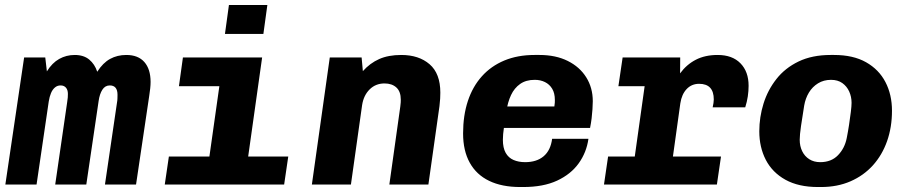

<svg xmlns="http://www.w3.org/2000/svg" viewBox="-20 -742 3640 772"><path d="M1.5 0 77 -511H162L168.5 -455Q189.5 -489 218 -505Q246.5 -521 280.5 -521Q316.5 -521 338.8 -502.5Q361 -484 371 -453.5Q394 -489.5 422.8 -505.2Q451.5 -521 488 -521Q535.5 -521 560.5 -492.5Q585.5 -464 585.5 -412.5Q585.5 -401 584 -386.8Q582.5 -372.5 580 -356.5L527 0H402L450.5 -330Q452 -338 452.2 -345.8Q452.5 -353.5 452.5 -361Q452.5 -379.5 444.8 -389Q437 -398.5 421.5 -398.5Q402.5 -398.5 391.5 -381.2Q380.5 -364 376.5 -335.5L327 0H202L250 -330.5Q252 -341.5 252.5 -350Q253 -358.5 253 -364.5Q253 -380.5 245.2 -389.5Q237.5 -398.5 223.5 -398.5Q210.5 -398.5 200.8 -390.2Q191 -382 185 -367.5Q179 -353 176 -334L127 0Z M806 0 862 -395.5H699.5L715.5 -511H1034L962 0ZM642.5 0 659 -112.5H1139L1122.5 0ZM884.5 -605.5 900.5 -722H1055L1039 -605.5Z M1234 0 1306 -511H1434L1439 -456Q1467.5 -488 1504.5 -504.5Q1541.5 -521 1593.5 -521Q1664 -521 1707.2 -483.8Q1750.5 -446.5 1750.5 -369.5Q1750.5 -359.5 1749.8 -345.5Q1749 -331.5 1747 -315L1702.5 0H1545.5L1589.5 -313.5Q1591 -323 1591.2 -330Q1591.5 -337 1591.5 -341Q1591.5 -374 1573.8 -390.2Q1556 -406.5 1526 -406.5Q1490.5 -406.5 1466.2 -382.5Q1442 -358.5 1436 -319.5L1391 0Z M2071.5 10Q1998 10 1946.8 -14.8Q1895.5 -39.5 1868.8 -87.8Q1842 -136 1842 -205.5Q1842 -277.5 1861.2 -335.8Q1880.5 -394 1917.5 -435.2Q1954.5 -476.5 2008 -498.8Q2061.5 -521 2129.5 -521H2149Q2214.5 -521 2262.8 -497Q2311 -473 2337.2 -431Q2363.5 -389 2363.5 -335Q2363.5 -320.5 2362.2 -302.8Q2361 -285 2358.8 -266Q2356.5 -247 2352.5 -227.5H1937.5L2015 -278Q2010.5 -256.5 2006.2 -228.8Q2002 -201 2002 -180Q2002 -147.5 2013.2 -127.5Q2024.5 -107.5 2044.8 -98.8Q2065 -90 2091.5 -90Q2138 -90 2166 -113.8Q2194 -137.5 2200 -184H2346Q2338.5 -129.5 2307 -85.5Q2275.5 -41.5 2220.2 -15.8Q2165 10 2083.5 10ZM2016 -294.5 1949.5 -314H2209Q2210.5 -323.5 2210.8 -329.2Q2211 -335 2211 -340Q2211 -367.5 2200.2 -385.2Q2189.5 -403 2171.2 -412Q2153 -421 2130 -421Q2095 -421 2071.5 -404.5Q2048 -388 2034.8 -359.8Q2021.5 -331.5 2016 -294.5Z M2516.5 0 2572 -395.5H2466.5L2483.5 -511H2715L2714.5 -447Q2740.5 -482.5 2777.8 -501.8Q2815 -521 2865.5 -521Q2924.5 -521 2957.2 -487.5Q2990 -454 2990 -397Q2990 -376.5 2986.8 -354.5Q2983.5 -332.5 2976.5 -310.5H2845.5Q2847.5 -320 2848.8 -327.8Q2850 -335.5 2850 -342Q2850 -405 2791 -405Q2761 -405 2741 -384Q2721 -363 2715.5 -326.5L2670 0ZM2408.5 0 2425 -112.5H2879L2862.5 0Z M3269 10Q3191 10 3138.2 -19.2Q3085.5 -48.5 3059.2 -99.2Q3033 -150 3033 -214Q3033 -271 3050 -325.5Q3067 -380 3101.8 -424.2Q3136.5 -468.5 3191 -494.8Q3245.5 -521 3320 -521H3333.5Q3410.5 -521 3462.2 -491.8Q3514 -462.5 3540.2 -412Q3566.5 -361.5 3566.5 -296.5Q3566.5 -230.5 3546.8 -174.5Q3527 -118.5 3489.8 -77.2Q3452.5 -36 3399.8 -13Q3347 10 3281 10ZM3278 -90Q3322.5 -90 3349.5 -118Q3376.5 -146 3384.5 -186.5Q3389.5 -211.5 3393.8 -239.5Q3398 -267.5 3401 -291.5Q3404 -315.5 3404 -328.5Q3404 -353 3394.5 -374Q3385 -395 3366.8 -408Q3348.5 -421 3321.5 -421Q3292 -421 3269.2 -407Q3246.5 -393 3232.5 -369.8Q3218.5 -346.5 3213.5 -317.5Q3206 -272 3200.8 -235.8Q3195.5 -199.5 3195.5 -180Q3195.5 -154.5 3205.5 -134Q3215.5 -113.5 3234 -101.8Q3252.5 -90 3278 -90Z"/></svg>

Font: Chivo Mono Medium
Style: Italic
Weight: 500
Italic angle: -8.05°
Monospace: yes
Designer: Hector Gatti
Foundry: Omnibus-Type
Version: Version 1.008